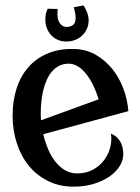

<svg xmlns="http://www.w3.org/2000/svg" viewBox="-20 -679 520 715"><path d="M141.1 -179.2Q147.5 -151.9 158.2 -125.7Q168.9 -99.6 184.6 -79.1Q200.2 -58.6 220.7 -45.9Q241.2 -33.2 267.1 -33.2Q301.3 -33.2 326.7 -47.4Q352.1 -61.5 368.2 -83.3Q384.3 -105 390.6 -131.1Q397 -157.2 393.1 -181.2Q406.7 -175.8 415.8 -167Q424.8 -158.2 429.9 -147.7Q435.1 -137.2 437 -126.2Q439 -115.2 439 -105Q439 -81.5 425.3 -59.8Q411.6 -38.1 387 -21.2Q362.3 -4.4 328.6 5.9Q294.9 16.1 254.9 16.1Q201.2 16.1 158.9 -4.9Q116.7 -25.9 87.4 -61.8Q58.1 -97.7 42.5 -146Q26.9 -194.3 26.9 -249Q26.9 -304.7 42.5 -351.8Q58.1 -398.9 88.6 -432.1Q119.1 -465.3 163.6 -482.4Q208 -499.5 266.1 -496.1Q306.2 -493.2 339.8 -473.1Q373.5 -453.1 398.7 -421.6Q423.8 -390.1 439.2 -349.6Q454.6 -309.1 458 -265.1ZM131.8 -257.8Q131.8 -251 131.8 -244.4Q131.8 -237.8 132.8 -231L347.2 -309.1Q336.4 -344.2 323 -369.4Q309.6 -394.5 294.9 -410.6Q280.3 -426.8 265.4 -434.3Q250.5 -441.9 236.8 -441.9Q216.3 -441.9 200.7 -434.1Q185.1 -426.3 173.6 -412.8Q162.1 -399.4 154.1 -381.3Q146 -363.3 141.1 -342.8Q136.2 -322.3 134 -300.5Q131.8 -278.8 131.8 -257.8ZM291 -658.7Q310.1 -629.9 310.1 -603.5Q310.1 -586.4 303.7 -572Q297.4 -557.6 286.4 -547.1Q275.4 -536.6 260.3 -530.5Q245.1 -524.4 228 -524.4Q209 -524.4 194.3 -531Q179.7 -537.6 169.7 -548.8Q159.7 -560.1 154.3 -574.7Q148.9 -589.4 148.9 -605.5Q148.9 -616.2 150.6 -626.5Q152.3 -636.7 157.7 -646.5L194.8 -645.5Q194.8 -639.6 194.3 -635.3Q193.8 -630.9 193.8 -626.5Q193.8 -610.8 197.8 -601.6Q201.7 -592.3 207.3 -587.2Q212.9 -582 218.5 -580.3Q224.1 -578.6 227.1 -578.6Q242.2 -578.6 252 -585.9Q261.7 -593.3 261.7 -613.3Q261.7 -621.6 259.8 -630.9Q257.8 -640.1 254.9 -652.3Z"/></svg>

Font: Risque
Style: Regular
Weight: 400
Designer: Astigmatic (AOETI)
Foundry: Astigmatic (AOETI)
Version: Version 1.000